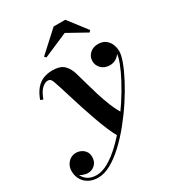

<svg xmlns="http://www.w3.org/2000/svg" viewBox="-260 -826 1089 1208"><g transform="rotate(-30 285.0 -222.0)"><path d="M93 260Q54.5 260 26 244.5Q-2.5 229 -18 202Q-33.5 175 -33.5 140Q-33.5 117 -23 97.2Q-12.5 77.5 5.8 65.8Q24 54 48 54Q65.5 54 83 62Q100.5 70 112.2 86.2Q124 102.5 124 127.5Q124 161.5 102.2 182Q80.5 202.5 52.5 202.5Q33 202.5 13.5 194.5Q-6 186.5 -19.2 172.5Q-32.5 158.5 -32.5 140H-13.5Q-13.5 170 -0.8 192.8Q12 215.5 35.5 228.2Q59 241 92 241Q133.5 241 179.8 214.2Q226 187.5 273.5 142Q321 96.5 366.2 40.5Q411.5 -15.5 450.8 -75.5Q490 -135.5 519.8 -191.5Q549.5 -247.5 566.5 -292Q583.5 -336.5 583.5 -362Q583.5 -383.5 575 -403.8Q566.5 -424 549.5 -436.8Q532.5 -449.5 508 -449.5V-468.5Q532.5 -468.5 552 -457.5Q571.5 -446.5 582.2 -429Q593 -411.5 593 -392Q593 -370.5 581.5 -353.2Q570 -336 551 -326Q532 -316 510 -316Q472.5 -316 449.2 -338.8Q426 -361.5 426 -393Q426 -425.5 449.5 -447.5Q473 -469.5 508 -469.5Q543 -469.5 564 -453.2Q585 -437 594.5 -412.5Q604 -388 604 -363.5Q604 -335.5 586.8 -288.5Q569.5 -241.5 539 -183.5Q508.5 -125.5 468.2 -64Q428 -2.5 381.2 55.2Q334.5 113 285 159.2Q235.5 205.5 186.5 232.8Q137.5 260 93 260ZM331.5 95Q313 63.5 294.5 19.8Q276 -24 258.2 -73.8Q240.5 -123.5 224.2 -174Q208 -224.5 194 -269.8Q180 -315 169 -350Q158 -385 151 -403Q148 -411 141.5 -419.5Q135 -428 120 -428Q100.5 -428 78.5 -408.2Q56.5 -388.5 38 -338.5L19 -346.5Q35.5 -391.5 58.5 -418.5Q81.5 -445.5 111.2 -457.5Q141 -469.5 177 -469.5Q234.5 -469.5 261 -443.5Q287.5 -417.5 299.5 -375.5Q309.5 -342 322 -296Q334.5 -250 350 -200Q365.5 -150 384.5 -103Q403.5 -56 427 -20Q417 -6 406 8Q395 22 382.8 36.5Q370.5 51 357.5 65.8Q344.5 80.5 331.5 95ZM187.5 -558.5 176.5 -570 324 -704.5H408.5L512 -570L501 -558.5L364 -634.5Z"/></g></svg>

Font: Bodoni Moda 11pt
Style: Bold Italic
Weight: 700
Italic angle: -13°
Designer: Owen Earl
Foundry: indestructible type
Version: Version 2.004